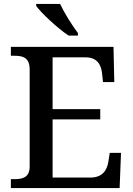

<svg xmlns="http://www.w3.org/2000/svg" viewBox="-20 -951 671 971"><path d="M327 -771H374V-784C345 -822 305 -886 284 -931H163V-921C188 -886 272 -807 327 -771ZM35 0H585L592 -178H535L528 -133C521 -89 497 -53 437 -53H246V-347H487V-399H246V-661H412C470 -661 491 -626 496 -581L501 -536H558L554 -714H35V-669H54C95 -669 130 -660 130 -600V-109C130 -55 96 -45 54 -45H35Z"/></svg>

Font: Noto Serif Georgian Medium
Style: Regular
Weight: 500
Designer: Monotype Design Team, Akaki Razmadze
Foundry: Google LLC
Version: Version 2.003